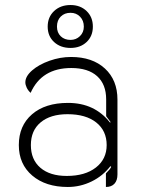

<svg xmlns="http://www.w3.org/2000/svg" viewBox="-20 -736 563 765"><path d="M55 -158Q55 -235 107.5 -280.5Q160 -326 251 -326Q357 -326 418 -248L421 -249Q411 -263 403 -273V-340Q403 -400 367 -432.5Q331 -465 264 -465Q146 -465 102 -366Q92 -375 86.5 -386.5Q81 -398 81 -408Q81 -432 108 -455.5Q135 -479 177.5 -494Q220 -509 263 -509Q348 -509 398 -463Q448 -417 448 -339V-41Q448 -17 436 -4Q424 9 402 9V-45Q420 -63 423 -71L420 -74Q390 -35 345 -13Q300 9 250 9Q162 9 108.5 -36.5Q55 -82 55 -158ZM405 -158Q405 -215 363.5 -248Q322 -281 249 -281Q181 -281 142 -248.5Q103 -216 103 -158Q103 -100 141 -67.5Q179 -35 246 -35Q319 -35 362 -68.5Q405 -102 405 -158ZM170 -630Q170 -668 195.5 -692Q221 -716 261 -716Q300 -716 325 -692Q350 -668 350 -630Q350 -592 325 -568.5Q300 -545 261 -545Q221 -545 195.5 -568.5Q170 -592 170 -630ZM314 -630Q314 -654 299 -669.5Q284 -685 261 -685Q237 -685 222 -670Q207 -655 207 -630Q207 -606 222 -591.5Q237 -577 261 -577Q283 -577 298.5 -592Q314 -607 314 -630Z"/></svg>

Font: K2D Thin
Style: Regular
Weight: 100
Designer: Katatrad Aksorn Co.,Ltd.
Foundry: Cadson Demak Co.,Ltd.
Version: Version 1.000; ttfautohint (v1.6)